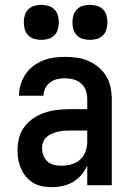

<svg xmlns="http://www.w3.org/2000/svg" viewBox="-20 -762 540 790"><path d="M193 8Q174 8 154.5 4.5Q135 1 118 -9Q101 -19 88 -34Q75 -49 67 -67Q59 -85 55.5 -104Q52 -123 52 -143Q52 -169 58.5 -194.5Q65 -220 81 -241Q97 -262 119 -276.5Q141 -291 166 -299Q191 -307 217 -310Q243 -313 269 -313H339V-354Q339 -372 333.5 -389Q328 -406 314.5 -418Q301 -430 283.5 -435Q266 -440 249 -440Q232 -440 216 -436.5Q200 -433 187 -423.5Q174 -414 166.5 -399Q159 -384 159 -368Q159 -368 159 -368Q159 -368 159 -368H58Q58 -368 58 -368Q58 -368 58 -368Q58 -391 65 -414Q72 -437 85 -456.5Q98 -476 116.5 -490Q135 -504 157 -513Q179 -522 202 -525Q225 -528 249 -528Q273 -528 297.5 -524.5Q322 -521 344.5 -511Q367 -501 386 -485Q405 -469 417.5 -448Q430 -427 435 -402.5Q440 -378 440 -354V0H339V-81Q330 -60 315 -42.5Q300 -25 280.5 -13.5Q261 -2 238.5 3Q216 8 193 8ZM233 -80Q254 -80 274.5 -86Q295 -92 310 -105.5Q325 -119 332 -139Q339 -159 339 -180V-225H269Q256 -225 243 -224Q230 -223 217.5 -220Q205 -217 193.5 -212Q182 -207 172 -198.5Q162 -190 157.5 -178Q153 -166 153 -153Q153 -137 158.5 -122.5Q164 -108 175.5 -97.5Q187 -87 202.5 -83.5Q218 -80 233 -80ZM350 -598Q335 -598 321 -602Q307 -606 296.5 -616.5Q286 -627 282 -641Q278 -655 278 -670Q278 -685 282 -699Q286 -713 296.5 -723.5Q307 -734 321 -738Q335 -742 350 -742Q365 -742 379 -738Q393 -734 403.5 -723.5Q414 -713 418 -699Q422 -685 422 -670Q422 -655 418 -641Q414 -627 403.5 -616.5Q393 -606 379 -602Q365 -598 350 -598ZM150 -598Q135 -598 121 -602Q107 -606 96.5 -616.5Q86 -627 82 -641Q78 -655 78 -670Q78 -685 82 -699Q86 -713 96.5 -723.5Q107 -734 121 -738Q135 -742 150 -742Q165 -742 179 -738Q193 -734 203.5 -723.5Q214 -713 218 -699Q222 -685 222 -670Q222 -655 218 -641Q214 -627 203.5 -616.5Q193 -606 179 -602Q165 -598 150 -598Z"/></svg>

Font: Zed Mono Semibold
Style: Regular
Weight: 600
Monospace: yes
Designer: Belleve Invis
Foundry: Belleve Invis
Version: Version 1.0.0; ttfautohint (v1.8.4)